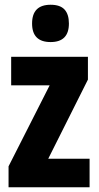

<svg xmlns="http://www.w3.org/2000/svg" viewBox="-20 -788 415 808"><path d="M357 0H16V-88L189 -429H27V-549H350V-453L183 -120H357ZM193 -768Q233 -768 251.5 -748Q270 -728 270 -689Q270 -611 193 -611Q115 -611 115 -689Q115 -768 193 -768Z"/></svg>

Font: Noto Sans Tamil ExtraCondensed ExtraBold
Style: Regular
Weight: 800
Width: 2
Designer: Jelle Bosma - Monotype Design Team
Foundry: Monotype Imaging Inc.
Version: Version 2.004; ttfautohint (v1.8.4.7-5d5b)